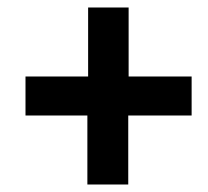

<svg xmlns="http://www.w3.org/2000/svg" viewBox="-20 -586 554 512"><path d="M213 -94V-278H48V-382H215V-566H323V-382H491V-278H322V-94Z"/></svg>

Font: Source Sans 3 ExtraBold
Style: Italic
Weight: 800
Italic angle: -11°
Version: Version 3.052;hotconv 1.1.0;makeotfexe 2.6.0